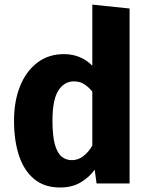

<svg xmlns="http://www.w3.org/2000/svg" viewBox="-20 -798 655 835"><path d="M381.5 -777.9 543.6 -761V0H400L391.8 -60Q369.2 -28.2 331.8 -5.4Q294.4 17.4 241 17.4Q173.3 17.4 129 -19Q84.6 -55.4 62.8 -120.8Q41 -186.2 41 -273.8Q41 -357.9 67.2 -423.1Q93.3 -488.2 142.1 -525.4Q190.8 -562.6 257.9 -562.6Q331.3 -562.6 381.5 -512.3ZM301.5 -444.1Q259.5 -444.1 233.8 -404.4Q208.2 -364.6 208.2 -272.8Q208.2 -205.6 219 -168.5Q229.7 -131.3 248.7 -116.4Q267.7 -101.5 292.3 -101.5Q319.5 -101.5 341.8 -118.5Q364.1 -135.4 381.5 -164.6V-399.5Q364.6 -420.5 345.6 -432.3Q326.7 -444.1 301.5 -444.1Z"/></svg>

Font: Fira Code
Style: Bold
Weight: 700
Monospace: yes
Designer: Carrois Corporate, Edenspiekermann AG, Nikita Prokopov
Foundry: Carrois Corporate, Edenspiekermann AG, Nikita Prokopov
Version: Version 6.000; ttfautohint (v1.8.2) -l 8 -r 50 -G 200 -x 14 